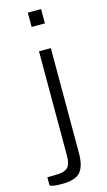

<svg xmlns="http://www.w3.org/2000/svg" viewBox="-162 -767 544 978"><g transform="rotate(-15 110.5 -278.0)"><path d="M160.5 38.5Q160.5 103.5 134.8 134.8Q109 166 37 166Q-6.5 166 -16.8 161Q-27 156 -27 156V114L30.5 112.5Q67 111 82.5 93.5Q98 76 98 34V-517H160.5ZM164 -722V-646.5H94V-722Z"/></g></svg>

Font: Public Sans Thin ExtraLight
Style: Regular
Weight: 250
Version: Version 1.007